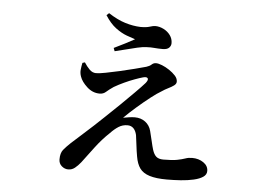

<svg xmlns="http://www.w3.org/2000/svg" viewBox="-48 -670 1097 785"><g transform="rotate(5 500.0 -277.5)"><path d="M663 51Q619 51 592 42.5Q565 34 552 16Q539 -2 534 -32Q530 -54 527.5 -76.5Q525 -99 522 -119Q518 -137 508.5 -146.5Q499 -156 484 -156Q464 -156 447.5 -145.5Q431 -135 415 -118Q385 -90 357 -53Q329 -16 309 11Q297 26 285 35.5Q273 45 258 45Q243 45 231 34.5Q219 24 219 7Q219 -19 230 -32.5Q241 -46 259 -63Q275 -78 299 -99Q323 -120 347 -142.5Q371 -165 389 -182Q418 -209 447.5 -238Q477 -267 502.5 -292.5Q528 -318 543 -335Q554 -349 549 -355Q544 -361 528 -356Q517 -353 496.5 -345.5Q476 -338 454.5 -328Q433 -318 414 -307Q395 -294 384.5 -284.5Q374 -275 359 -275Q330 -275 307 -296Q284 -317 277 -338Q272 -352 273.5 -366Q275 -380 278 -394L288 -397Q298 -381 310 -369Q322 -357 337 -357Q350 -357 376 -362Q402 -367 433 -374Q464 -381 493 -388.5Q522 -396 540 -401Q553 -405 560.5 -412Q568 -419 578 -419Q588 -419 603 -413Q618 -407 633 -397Q648 -387 658.5 -375.5Q669 -364 669 -351Q669 -342 659.5 -335Q650 -328 636.5 -321.5Q623 -315 610 -306Q594 -297 567 -276Q540 -255 512 -230.5Q484 -206 463 -185Q474 -187 487 -189Q500 -191 511 -191Q536 -191 554 -177.5Q572 -164 578 -141Q583 -122 588 -100Q593 -78 597 -65Q603 -46 613 -37.5Q623 -29 642 -29Q679 -29 699 -33Q719 -37 731.5 -41.5Q744 -46 759 -46Q786 -46 805.5 -32.5Q825 -19 825 2Q825 17 811 26.5Q797 36 773 41.5Q749 47 720.5 49Q692 51 663 51ZM400 -466Q423 -477 445.5 -488.5Q468 -500 484 -509Q471 -513 449 -521Q427 -529 403.5 -546.5Q380 -564 359 -597L369 -606Q406 -582 438.5 -572Q471 -562 502 -561Q526 -561 539.5 -565.5Q553 -570 562 -570Q579 -570 596 -561.5Q613 -553 623.5 -538.5Q634 -524 634 -506Q634 -495 626 -487Q618 -479 600 -479Q581 -479 565.5 -480.5Q550 -482 535 -481Q520 -481 496 -475.5Q472 -470 447.5 -463.5Q423 -457 405 -453Z"/></g></svg>

Font: Noto Serif JP ExtraLight SemiBold
Style: Regular
Weight: 600
Version: Version 2.003-H1;hotconv 1.1.1;makeotfexe 2.6.0